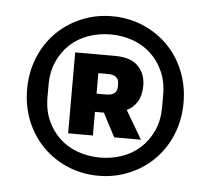

<svg xmlns="http://www.w3.org/2000/svg" viewBox="-39 -751 541 494"><g transform="rotate(5 232.0 -504.0)"><path d="M232 -298Q190 -298 153 -313.5Q116 -329 88.5 -356.5Q61 -384 45.5 -422Q30 -460 30 -504Q30 -548 45.5 -586Q61 -624 88.5 -651.5Q116 -679 153 -694.5Q190 -710 232 -710Q274 -710 311 -694.5Q348 -679 375.5 -651.5Q403 -624 418.5 -586Q434 -548 434 -504Q434 -460 418.5 -422Q403 -384 375.5 -356.5Q348 -329 311 -313.5Q274 -298 232 -298ZM232 -345Q262 -345 289 -354.5Q316 -364 336 -382.5Q356 -401 368 -427.5Q380 -454 380 -488V-520Q380 -554 368 -580.5Q356 -607 336 -625.5Q316 -644 289 -653.5Q262 -663 232 -663Q202 -663 175 -653.5Q148 -644 128 -625.5Q108 -607 96 -580.5Q84 -554 84 -520V-488Q84 -454 96 -427.5Q108 -401 128 -382.5Q148 -364 175 -354.5Q202 -345 232 -345ZM209 -400H145V-609H247Q289 -609 308 -589Q327 -569 327 -539Q327 -514 317 -497.5Q307 -481 290 -473L333 -400H264L232 -461H209ZM234 -508Q262 -508 262 -531V-538Q262 -561 234 -561H209V-508Z"/></g></svg>

Font: Aneliza ExtraBold
Style: Regular
Weight: 800
Designer: Mike Abbink, Paul van der Laan, Pieter van Rosmalen
Foundry: Bold Monday
Version: Version 3.001;September 8, 2019;FontCreator 11.5.0.2425 64-b